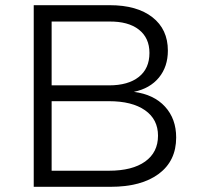

<svg xmlns="http://www.w3.org/2000/svg" viewBox="-20 -720 759 740"><path d="M627 -525Q627 -463 592.5 -421Q558 -379 496 -366Q573 -356 616 -309Q659 -262 659 -190Q659 -100 592 -50Q525 0 406 0H110V-700H403Q508 -700 567.5 -653.5Q627 -607 627 -525ZM556 -516Q556 -574 515 -606Q474 -638 400 -637H179V-391H400Q474 -391 515 -423.5Q556 -456 556 -516ZM589 -197Q589 -260 539 -295Q489 -330 400 -330H179V-62H400Q490 -62 539.5 -97.5Q589 -133 589 -197Z"/></svg>

Font: TypoPRO Montserrat
Style: Regular
Weight: 300
Designer: Julieta Ulanovsky
Foundry: Julieta Ulanovsky
Version: Version 6.001